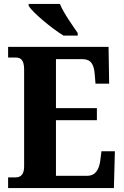

<svg xmlns="http://www.w3.org/2000/svg" viewBox="-20 -951 625 971"><path d="M301 -771H373V-784C347 -822 301 -886 283 -931H125V-921C147 -886 242 -807 301 -771ZM21 0H556L561 -186H493L487 -138C481 -94 463 -62 421 -62H263V-343H470V-404H263V-652H396C440 -652 455 -626 459 -576L463 -528H532L529 -714H21V-660H59C81 -660 102 -652 102 -600V-109C102 -72 87 -54 60 -54H21Z"/></svg>

Font: Noto Serif Myanmar Condensed ExtraBold
Style: Regular
Weight: 800
Width: 3
Designer: Ben Mitchell and the Monotype Design Team
Foundry: Monotype Imaging Inc.
Version: Version 2.106